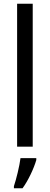

<svg xmlns="http://www.w3.org/2000/svg" viewBox="-20 -780 264 1021"><path d="M154 0V-760H71V0ZM173 71V61H89C84 102 66 175 54 210V221H100C130 180 160 116 173 71Z"/></svg>

Font: Noto Sans Condensed
Style: Regular
Weight: 400
Width: 3
Designer: Monotype Design Team
Foundry: Monotype Imaging Inc.
Version: Version 2.013